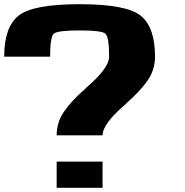

<svg xmlns="http://www.w3.org/2000/svg" viewBox="-20 -895 884 915"><path d="M250 -125H468.8V0H250ZM250 -250Q250 -312.5 285.2 -363.3Q320.3 -414.1 382.8 -468.8Q382.8 -468.8 390.6 -476.6Q500 -570.3 500 -625Q500 -718.8 482.4 -734.4Q464.8 -750 359.4 -750Q253.9 -750 236.3 -734.4Q218.8 -718.8 218.8 -625H0Q0 -765.6 68.4 -820.3Q136.7 -875 359.4 -875Q582 -875 650.4 -820.3Q718.8 -765.6 718.8 -625Q718.8 -562.5 683.6 -511.7Q648.4 -460.9 585.9 -406.2Q585.9 -406.2 578.1 -398.4Q468.8 -304.7 468.8 -250Z"/></svg>

Font: CraftyPE
Style: Regular
Weight: 400
Designer: Erek Butcher
Foundry: Haunted Coop
Version: Version 0.018;April 4, 2024;FontCreator 15.0.0.2962 64-bit